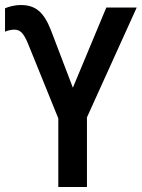

<svg xmlns="http://www.w3.org/2000/svg" viewBox="-26 -744 564 764"><path d="M57 -724C31 -724 8 -717 -6 -711V-618C3 -622 17 -626 31 -626C53 -626 67 -615 86 -569L206 -273V0H320V-277L518 -714H397L264 -395L177 -623C149 -695 116 -724 57 -724Z"/></svg>

Font: Noto Sans UI SemiCondensed Medium
Style: Regular
Weight: 500
Width: 4
Designer: Monotype Design Team
Foundry: Monotype Imaging Inc.
Version: Version 1.901